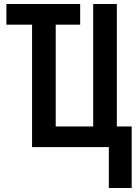

<svg xmlns="http://www.w3.org/2000/svg" viewBox="-20 -734 696 958"><path d="M523 204V0H140V-611H12V-714H380V-611H258V-103H445V-714H563V-103H637V204Z"/></svg>

Font: Noto Sans Display ExtraCondensed SemiBold
Style: Regular
Weight: 600
Width: 2
Designer: Monotype Design Team
Foundry: Monotype Imaging Inc.
Version: Version 2.003